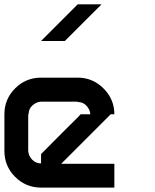

<svg xmlns="http://www.w3.org/2000/svg" viewBox="-20 -853 707 873"><path d="M258.3 -108.3H500V0H166.7Q97.5 0 48.8 -48.8Q0 -97.5 0 -166.7V-333.3Q0 -402.5 48.8 -451.2Q97.5 -500 166.7 -500H333.3Q401.7 -500 450.8 -450.8Q500 -401.7 500 -333.3H483.3L316.7 -166.7ZM166.7 -110V-152.5Q198.3 -185 258.3 -244.6Q318.3 -304.2 333.3 -319.2L346.7 -333.3H390.8Q389.2 -355 373.3 -372.1Q357.5 -389.2 333.3 -389.2V-390.8H166.7Q144.2 -389.2 127.1 -373.3Q110 -357.5 110 -333.3H108.3V-166.7Q110 -144.2 126.2 -127.1Q142.5 -110 166.7 -110ZM441.7 -833.3Q309.2 -700 275 -666.7H166.7L333.3 -833.3Z"/></svg>

Font: 0xA000-Squareish-Mono
Style: Squareish-Mono-Bold
Weight: 700
Version: Version 0.1